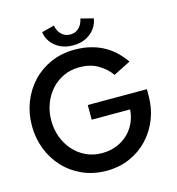

<svg xmlns="http://www.w3.org/2000/svg" viewBox="-121 -932 966 1048"><g transform="rotate(-15 362.0 -408.0)"><path d="M345.5 -361.5H679.5V-324Q679.5 -254 655.5 -193.2Q631.5 -132.5 587.8 -86.2Q544 -40 484.5 -14Q425 12 353 12Q280 12 219.2 -14.8Q158.5 -41.5 114.2 -88.5Q70 -135.5 45.8 -197.5Q21.5 -259.5 21.5 -330.5Q21.5 -401 45.8 -463Q70 -525 114.2 -572Q158.5 -619 219.2 -645.5Q280 -672 353 -672Q406.5 -672 449.2 -660.2Q492 -648.5 525.5 -628.5Q559 -608.5 584 -583.2Q609 -558 626.5 -531.5L529.5 -482.5Q502.5 -521 459 -546.8Q415.5 -572.5 353 -572.5Q304.5 -572.5 263.8 -553.5Q223 -534.5 193.2 -501Q163.5 -467.5 147.2 -423.8Q131 -380 131 -330.5Q131 -281 147.2 -237Q163.5 -193 193.2 -159.5Q223 -126 263.8 -106.8Q304.5 -87.5 353 -87.5Q398.5 -87.5 435.8 -102.2Q473 -117 500.5 -143Q528 -169 544 -203.8Q560 -238.5 562.5 -278.5H345.5ZM354 -696.5Q311.5 -696.5 280.2 -712.2Q249 -728 230.2 -753.8Q211.5 -779.5 208 -810L279 -828Q281 -813 289.8 -796.8Q298.5 -780.5 314.5 -769.2Q330.5 -758 354 -758Q377 -758 393 -769.2Q409 -780.5 417.8 -796.8Q426.5 -813 428.5 -828L499.5 -810Q496 -781 477.8 -755Q459.5 -729 428 -712.8Q396.5 -696.5 354 -696.5Z"/></g></svg>

Font: League Spartan Medium
Style: Regular
Weight: 500
Foundry: The League of Moveable Type
Version: Version 2.002